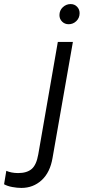

<svg xmlns="http://www.w3.org/2000/svg" viewBox="-122 -726 423 943"><path d="M-102 179 -91 113Q-80 118 -65 121Q-50 124 -33 124Q10 124 33.5 104Q57 84 66 32L162 -520H236L136 50Q124 121 82.5 159Q41 197 -17 197Q-38 197 -62 192.5Q-86 188 -102 179ZM170 -651.6Q170 -675 186.5 -690.5Q203 -706 225 -706Q244 -706 256.5 -693Q269 -680 269 -661.3Q269 -638 253 -622.5Q237 -607 215 -607Q196 -607 183 -619.9Q170 -632.8 170 -651.6Z"/></svg>

Font: Fixel Italic Variable 20240409 Display Thin
Style: Italic
Weight: 100
Italic angle: -10°
Designer: AlfaBravo + MacPaw
Foundry: Kyrylo Tkachov, Marchela Mozhyna, Serhii Makarenko, Maria Weinstein, Zakhar Kryvoshyya
Version: Version 1.211;Glyphs 3.2 (3225)